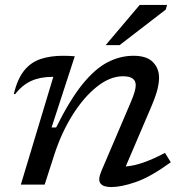

<svg xmlns="http://www.w3.org/2000/svg" viewBox="-20 -748 738 778"><path d="M41 -366 36 -368Q51 -429 78.2 -462.5Q105.5 -496 145 -509Q184.5 -522 235 -522Q259.5 -522 283 -520L189 -231.5H207.5Q262.5 -342.5 313.5 -405.8Q364.5 -469 415.5 -495.5Q466.5 -522 521 -522Q574.5 -522 599.5 -496.5Q624.5 -471 624.5 -433Q624.5 -413 617.8 -385.2Q611 -357.5 591 -311L489.5 -73.5Q553.5 -78 648.5 -128.5L672 -90.5Q590 -31 530.8 -10.5Q471.5 10 430.5 10Q398.5 10 387 -4.8Q375.5 -19.5 391.5 -56.5L510 -334Q521.5 -361.5 525.8 -377Q530 -392.5 530 -403Q530 -439 478 -439Q426 -439 372.8 -396.8Q319.5 -354.5 274.2 -282.5Q229 -210.5 200 -121L161 0H64.5L196 -436.5H191.5Q143 -436.5 106.8 -420.2Q70.5 -404 41 -366ZM408 -565 546 -728H657L651.5 -709L464.5 -565Z"/></svg>

Font: Newsreader 6pt
Style: Italic
Weight: 400
Italic angle: -17°
Designer: Hugues Gentile
Foundry: Production Type
Version: Version 1.003; ttfautohint (v1.8.3)